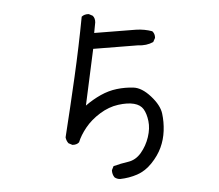

<svg xmlns="http://www.w3.org/2000/svg" viewBox="-57 -851 1114 976"><g transform="rotate(-5 500.0 -362.5)"><path d="M517 62Q501 61 489 51Q478 35 479 14L489 -6Q526 -16 565 -21.5Q604 -27 632.5 -60.5Q661 -94 675.5 -137.5Q690 -181 685.5 -219Q681 -257 667 -280.5Q653 -304 620.5 -312.5Q588 -321 539.5 -314.5Q491 -308 445 -279.5Q399 -251 369 -214Q339 -177 325 -142Q312 -130 290 -132L271 -142Q261 -155 259 -173Q296 -323 331 -475Q366 -627 394 -777Q409 -789 431 -787L450 -777Q462 -764 460 -742L450 -689Q620 -688 663 -687Q706 -686 745 -672Q758 -658 756 -637L745 -617Q710 -601 665 -607L438 -609L376 -325Q415 -353 456 -371.5Q497 -390 539.5 -395Q582 -400 624.5 -395Q667 -390 710 -342Q753 -294 758.5 -251Q764 -208 758.5 -163Q753 -118 734.5 -78.5Q716 -39 681.5 -3Q647 33 605 47Q563 61 517 62Z"/></g></svg>

Font: Kosefont JP
Style: Regular
Weight: 400
Designer: Nozomi Seto 瀬戸のぞみ
Version: Version 3.00;June 19, 2020